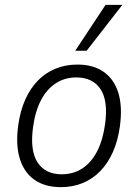

<svg xmlns="http://www.w3.org/2000/svg" viewBox="-20 -763 569 791"><path d="M231 8Q166 8 123 -21.5Q80 -51 62 -108Q44 -165 55 -246Q63 -305 83.5 -351.5Q104 -398 135.5 -430.5Q167 -463 208.5 -480Q250 -497 299 -497Q364 -497 407 -467Q450 -437 467.5 -380.5Q485 -324 474 -243Q466 -184 445.5 -137.5Q425 -91 393.5 -58.5Q362 -26 321 -9Q280 8 231 8ZM234 -45Q282 -45 319 -69Q356 -93 380 -139.5Q404 -186 413 -252Q426 -348 394 -396Q362 -444 294 -444Q247 -444 210 -420Q173 -396 149 -350.5Q125 -305 116 -238Q103 -142 135 -93.5Q167 -45 234 -45ZM290 -554 415 -743H484L337 -554Z"/></svg>

Font: Nunito Sans 10pt SemiCondensed Light
Style: Italic
Weight: 300
Width: 4
Italic angle: -9°
Designer: Vernon Adams
Foundry: Vernon Adams
Version: Version 3.101;gftools[0.9.27]